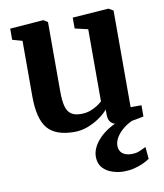

<svg xmlns="http://www.w3.org/2000/svg" viewBox="-89 -641 820 962"><g transform="rotate(-10 321.0 -159.5)"><path d="M490.4 9.7Q457.2 9.7 442.2 -4.2Q427.2 -18.1 427.2 -46.2V-72.7Q410.9 -52.9 383.4 -33.6Q356 -14.4 322.7 -1.7Q289.4 11 254.5 11Q158.1 11 117.3 -38.3Q76.5 -87.6 76.5 -201.6V-483.8L26.3 -497.9V-554.7L196.5 -567.7H197.5L218.5 -554.3V-201.8Q218.5 -154.1 226 -125.7Q233.5 -97.4 251.8 -84.7Q270 -72 302.2 -72Q328.2 -72 349.1 -79.6Q369.9 -87.2 385.6 -97.5Q401.2 -107.8 410.8 -116.9V-483.8L344.4 -499.4V-554.7L525.9 -567.7H528.3L552.1 -554.3V-62.4H607.4L607.2 -5.3Q589.2 -1.5 559.1 4.1Q529 9.7 490.4 9.7ZM463.6 249.1Q434.8 249.1 405.5 239.6Q376.1 230.2 356.7 208.7Q337.3 187.2 337.3 151.9Q337.3 130.3 347.1 108.4Q356.9 86.6 375.3 66.2Q393.6 45.8 419.3 28.5Q445 11.1 476.9 -1L511.3 -5L563.6 -1Q529.3 12.2 504.5 31.8Q479.7 51.5 466.4 73.6Q453.1 95.7 453.1 116.9Q453.1 141.8 469.9 155.7Q486.7 169.7 517.1 169.7Q540.1 169.7 556.7 162.7Q573.2 155.7 590.7 147L596.2 208.1Q581.4 218.6 560.4 228Q539.4 237.4 514.7 243.3Q490.1 249.1 463.6 249.1Z"/></g></svg>

Font: Merriweather Light
Style: Regular
Weight: 300
Version: Version 2.100